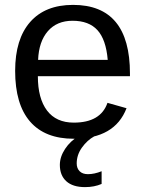

<svg xmlns="http://www.w3.org/2000/svg" viewBox="-20 -558 596 786"><path d="M512 -246H135Q135 -155 172.5 -105.5Q210 -56 282 -56Q392 -56 420 -137L498 -115Q450 10 282 10Q164 10 103 -60.5Q42 -131 42 -268Q42 -398 103.5 -468Q165 -538 279 -538Q512 -538 512 -257ZM136 -313H421Q414 -396 379 -434.5Q344 -473 277 -473Q213 -473 176 -430.5Q139 -388 136 -313ZM396 143V195Q366 208 328 208Q278 208 251.5 184Q225 160 225 117Q225 84 246.5 51.5Q268 19 301 0H366Q337 16 315.5 46Q294 76 294 111Q294 131 306 143Q318 155 340 155Q366 155 396 143Z"/></svg>

Font: Libra Sans
Style: Regular
Weight: 400
Foundry: Context Ltd
Version: Version 1.002